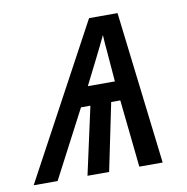

<svg xmlns="http://www.w3.org/2000/svg" viewBox="-117 -600 648 664"><g transform="rotate(-10 207.0 -268.0)"><path d="M-51 0H33L157 -237H190L138 0H214L263 -237H295L320 0H402L338 -536H238ZM193 -305Q218 -355 237.5 -393.5Q257 -432 275 -470Q276 -446 279.5 -409Q283 -372 288 -305Z"/></g></svg>

Font: Noto Sans UI SemiCondensed
Style: Italic
Weight: 400
Width: 4
Italic angle: -12°
Designer: Monotype Design Team
Foundry: Monotype Imaging Inc.
Version: Version 1.901